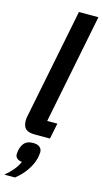

<svg xmlns="http://www.w3.org/2000/svg" viewBox="-157 -784 586 1095"><g transform="rotate(15 136.0 -237.0)"><path d="M101 0Q64 0 47.5 -15Q31 -30 31 -64Q31 -71 32 -79Q33 -87 35 -95L164 -740H279L150 -93H210L191 0ZM106 49Q132 49 145 60.5Q158 72 158 89Q158 94 156.5 104.5Q155 115 153 125Q144 163 118.5 200Q93 237 56 266H-7Q21 243 40 220Q59 197 71 170Q51 168 41 158.5Q31 149 31 135Q31 130 32.5 119Q34 108 37 99Q45 74 61 61.5Q77 49 106 49Z"/></g></svg>

Font: IBM Plex Sans Condensed SemiBold
Style: Italic
Weight: 600
Width: 3
Italic angle: -11°
Designer: Mike Abbink, Paul van der Laan, Pieter van Rosmalen
Foundry: Bold Monday
Version: Version 1.3